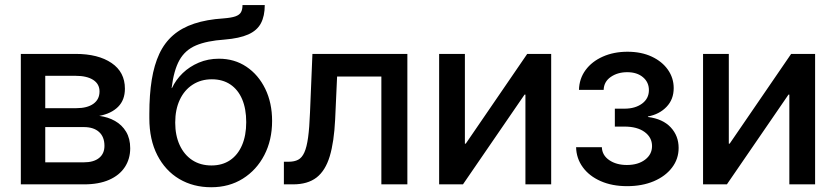

<svg xmlns="http://www.w3.org/2000/svg" viewBox="-20 -748 3392 779"><path d="M64.5 0V-529.3H286.6Q378.4 -529.3 432.6 -492.4Q486.8 -455.6 486.8 -388.2Q486.8 -342.3 459.2 -314.7Q431.6 -287.1 382.8 -277.8Q418 -273.4 446.5 -257.3Q475.1 -241.2 491.7 -213.4Q508.3 -185.5 508.3 -146.5Q508.3 -103 486.3 -69.8Q464.4 -36.6 422.6 -18.3Q380.9 0 321.3 0ZM163.6 -89.4H320.3Q359.9 -89.4 381.8 -106.9Q403.8 -124.5 403.8 -156.2Q403.8 -192.9 381.8 -212.6Q359.9 -232.4 320.3 -232.4H163.6ZM163.6 -309.1H289.6Q334 -309.1 358.9 -326.9Q383.8 -344.7 383.8 -377Q383.8 -407.2 358.2 -423.8Q332.5 -440.4 286.6 -440.4H163.6Z M836.9 11.7Q764.2 11.7 707.5 -21.7Q650.9 -55.2 618.4 -118.2Q585.9 -181.2 585.9 -268.6V-286.1Q585.9 -363.8 595.7 -424.3Q605.5 -484.9 626.5 -529.8Q647.5 -574.7 682.4 -605Q717.3 -635.3 767.8 -652.1Q818.4 -668.9 886.2 -673.3Q918.5 -675.8 935.1 -681.6Q951.7 -687.5 957.8 -698.5Q963.9 -709.5 963.9 -727.5H1054.2Q1054.2 -683.1 1038.6 -653.6Q1022.9 -624 987.1 -608.2Q951.2 -592.3 891.1 -587.4Q819.3 -582.5 775.1 -563.7Q731 -544.9 708 -503.9Q685.1 -462.9 676.3 -390.6H677.7Q693.4 -424.3 721.2 -451.2Q749 -478 786.6 -493.9Q824.2 -509.8 868.2 -509.8Q931.2 -509.8 979.7 -477.3Q1028.3 -444.8 1056.2 -387.7Q1084 -330.6 1084 -257.3Q1084 -179.7 1052.5 -118.9Q1021 -58.1 965.3 -23.2Q909.7 11.7 836.9 11.7ZM837.9 -76.7Q881.8 -76.7 913.3 -97.9Q944.8 -119.1 961.9 -158.7Q979 -198.2 979 -252.4Q979 -306.6 962.4 -345.5Q945.8 -384.3 914.6 -405.3Q883.3 -426.3 839.4 -426.3Q795.4 -426.3 761.7 -404.5Q728 -382.8 709.5 -343.3Q690.9 -303.7 690.9 -250.5Q690.9 -198.7 709 -159.4Q727.1 -120.1 760 -98.4Q793 -76.7 837.9 -76.7Z M1131.8 0V-91.8H1151.4Q1174.3 -91.8 1189.7 -99.9Q1205.1 -107.9 1214.8 -129.4Q1224.6 -150.9 1230 -190.2Q1235.4 -229.5 1237.8 -292L1247.6 -529.3H1632.8V0H1527.3V-437.5H1347.7L1339.8 -263.2Q1335.4 -172.4 1317.9 -114Q1300.3 -55.7 1264.4 -27.8Q1228.5 0 1168.9 0Z M2216.3 0H2111.8V-364.3H2108.4L1858.4 0H1761.7V-529.3H1866.2V-165H1869.6L2119.1 -529.3H2216.3Z M2524.4 7.3Q2463.4 7.3 2417 -13.2Q2370.6 -33.7 2344.5 -69.6Q2318.4 -105.5 2317.4 -150.9H2421.9Q2422.9 -118.2 2451.7 -98.4Q2480.5 -78.6 2523.4 -78.6Q2568.8 -78.6 2597.2 -100.1Q2625.5 -121.6 2625.5 -155.3Q2625.5 -190.4 2595.5 -212.4Q2565.4 -234.4 2513.7 -234.4H2474.6V-307.1H2513.7Q2557.1 -307.1 2585 -327.6Q2612.8 -348.1 2612.8 -382.3Q2612.8 -414.6 2588.6 -434.8Q2564.5 -455.1 2524.9 -455.1Q2485.8 -455.1 2458 -435.8Q2430.2 -416.5 2429.2 -383.3H2329.1Q2330.1 -428.7 2355.7 -463.6Q2381.3 -498.5 2425.8 -518.3Q2470.2 -538.1 2525.9 -538.1Q2582 -538.1 2624.3 -518.3Q2666.5 -498.5 2689.9 -465.1Q2713.4 -431.6 2713.4 -390.6Q2713.4 -344.7 2684.3 -314.5Q2655.3 -284.2 2608.9 -275.4V-273.4Q2669.4 -265.6 2701.4 -231.2Q2733.4 -196.8 2733.4 -147.9Q2733.4 -103 2706.5 -67.9Q2679.7 -32.7 2632.6 -12.7Q2585.4 7.3 2524.4 7.3Z M3287.1 0H3182.6V-364.3H3179.2L2929.2 0H2832.5V-529.3H2937V-165H2940.4L3189.9 -529.3H3287.1Z"/></svg>

Font: Inter 24pt Medium
Style: Regular
Weight: 500
Designer: Rasmus Andersson
Foundry: rsms
Version: Version 4.001;git-66647c0bb